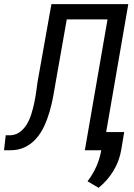

<svg xmlns="http://www.w3.org/2000/svg" viewBox="-46 -731 653 934"><path d="M578.1 -710.9 455.1 0H366.7L477.1 -636.7H278.8L225.1 -332.5Q219.7 -299.8 212.9 -262.5Q206.1 -225.1 195.3 -188Q184.6 -150.9 168.7 -116.7Q152.8 -82.5 129.6 -56.4Q106.4 -30.3 74.7 -14.9Q43 0.5 0.5 0H-26.4L-18.1 -73.2L-0.5 -72.8Q27.3 -72.8 47.6 -86.7Q67.9 -100.6 82.3 -123Q96.7 -145.5 105.7 -173.8Q114.7 -202.1 120.8 -231.2Q127 -260.3 130.4 -286.9Q133.8 -313.5 136.7 -332.5L204.1 -710.9ZM543.9 -2.9Q534.7 52.2 505.9 99.9Q477.1 147.5 433.6 182.6L379.9 150.9Q405.8 116.7 422.6 79.1Q439.5 41.5 446.8 -1L462.4 -88.4H558.1Z"/></svg>

Font: Roboto Mono
Style: Italic
Weight: 400
Designer: Google
Version: Version 2.000985; 2015; ttfautohint (v1.3)